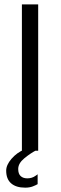

<svg xmlns="http://www.w3.org/2000/svg" viewBox="-20 -687 276 875"><path d="M94.7 168.2Q53.3 168.2 30.8 148.6Q8.2 129 8.2 90.5Q8.2 65 32.3 36.8Q56.5 8.7 91.3 -6L145.7 -2.5Q118.2 11.8 90.6 34.6Q63 57.3 63 83.2Q63 105.2 74.2 115.5Q85.3 125.8 104.5 125.8Q125.7 125.8 141.4 114.5Q157.2 103.2 151.5 108.8V152.2Q144 156.8 129.4 162.5Q114.8 168.2 94.7 168.2ZM79.8 0V-667H154V0Z"/></svg>

Font: Vivano Light
Style: Regular
Weight: 300
Designer: Joe Prince, Josias Burgherr
Version: Version 2.064;September 19, 2022;FontCreator 14.0.0.2877 64-